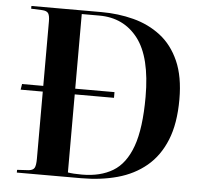

<svg xmlns="http://www.w3.org/2000/svg" viewBox="-52 -784 882 838"><g transform="rotate(5 389.0 -365.0)"><path d="M52 0V-12L103 -15Q122 -17 128 -28Q134 -39 134 -68V-362H37L41 -387H134V-670Q134 -694 127.5 -704.5Q121 -715 100 -716L52 -718V-730H359Q433 -730 500 -712.5Q567 -695 619 -655Q671 -615 701 -547.5Q731 -480 731 -380Q731 -274 701.5 -201.5Q672 -129 618.5 -84.5Q565 -40 492.5 -20Q420 0 334 0ZM336 -16Q416 -16 471 -49Q526 -82 554.5 -161Q583 -240 583 -378Q583 -552 520.5 -633Q458 -714 351 -714H274V-387H446V-362H274V-20Q296 -16 336 -16Z"/></g></svg>

Font: Literata 72pt SemiBold
Style: Regular
Weight: 600
Designer: Latin by Veronika Burian and Jose Scaglione. Greek by Irene Vlachou. Cyrillic by Vera Evstafieva.
Foundry: TypeTogether
Version: Version 3.002